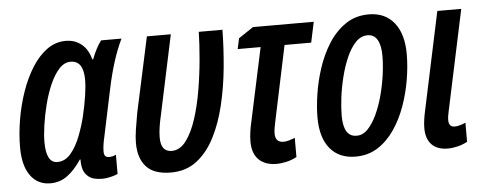

<svg xmlns="http://www.w3.org/2000/svg" viewBox="-43 -652 1945 765"><g transform="rotate(-5 930.0 -269.0)"><path d="M130.9 9.8Q80.1 9.8 51.3 -30.3Q22.5 -70.3 22.5 -143.1Q22.5 -196.3 32 -253.2Q41.5 -310.1 59.8 -363Q78.1 -416 104.5 -458.3Q130.9 -500.5 165 -525.4Q199.2 -550.3 240.2 -550.3Q276.9 -550.3 303.2 -529.1Q329.6 -507.8 339.8 -467.8H343.3Q360.8 -513.2 381.3 -540H462.9Q425.3 -462.9 400.4 -344.7L360.8 -156.7Q356.9 -140.6 354.7 -125.5Q352.5 -110.4 352.5 -99.1Q352.5 -84.5 357.9 -79.3Q363.3 -74.2 373.5 -74.2Q386.7 -74.2 400.4 -81.1V-3.9Q387.2 2 369.4 5.9Q351.6 9.8 339.4 9.8Q302.2 9.8 284.7 -3.9Q267.1 -17.6 262.2 -37.1Q257.3 -56.6 258.3 -74.2H255.4Q228.5 -33.7 198.7 -12Q168.9 9.8 130.9 9.8ZM166 -72.3Q196.8 -72.3 219.5 -99.1Q242.2 -126 257.8 -166Q273.4 -206.1 282.7 -244.6Q304.2 -336.9 304.2 -389.6Q304.2 -465.8 252.4 -465.8Q227.1 -465.8 206.3 -442.9Q185.5 -419.9 169.7 -383.5Q153.8 -347.2 143.1 -304.9Q132.3 -262.7 126.7 -223.1Q121.1 -183.6 121.1 -155.8Q121.1 -72.3 166 -72.3Z M613.3 8.8Q545.9 8.8 514.9 -25.1Q483.9 -59.1 483.9 -120.6Q483.9 -143.6 488.5 -174.1Q493.2 -204.6 499.5 -239.3L564.5 -540H660.2L593.3 -225.1Q587.4 -200.2 583.7 -176.5Q580.1 -152.8 580.1 -134.3Q580.1 -76.7 623.5 -76.7Q656.2 -76.7 680.7 -108.9Q705.1 -141.1 722.2 -193.4Q739.3 -245.6 749.8 -307.9Q760.3 -370.1 765.6 -430.9Q771 -491.7 772 -540H866.7Q865.7 -466.8 858.4 -389.6Q851.1 -312.5 834.2 -241.5Q817.4 -170.4 788.6 -114Q759.8 -57.6 716.8 -24.4Q673.8 8.8 613.3 8.8Z M1035.6 11.2Q989.7 11.2 964.4 -13.7Q939 -38.6 939 -86.4Q939 -121.1 950.2 -168.5L1012.2 -458H920.4L929.7 -500.5L988.8 -540H1231.9L1214.4 -458H1107.9L1044.4 -156.7Q1041.5 -143.1 1039.6 -131.8Q1037.6 -120.6 1037.6 -109.9Q1037.6 -74.2 1070.8 -74.2Q1081.1 -74.2 1093.3 -77.9Q1105.5 -81.5 1116.2 -85.9V-9.3Q1097.7 1 1076.2 6.1Q1054.7 11.2 1035.6 11.2Z M1351.6 9.8Q1286.1 9.8 1249.8 -33.9Q1213.4 -77.6 1213.4 -158.7Q1213.4 -200.2 1221.2 -251.7Q1229 -303.2 1246.3 -355.7Q1263.7 -408.2 1291.7 -452.1Q1319.8 -496.1 1359.6 -523.2Q1399.4 -550.3 1452.6 -550.3Q1517.1 -550.3 1553.5 -505.4Q1589.8 -460.4 1589.8 -379.9Q1589.8 -331.1 1580.8 -277.3Q1571.8 -223.6 1553.5 -172.6Q1535.2 -121.6 1506.8 -80.3Q1478.5 -39.1 1439.9 -14.6Q1401.4 9.8 1351.6 9.8ZM1362.3 -72.8Q1387.2 -72.3 1407.5 -93.3Q1427.7 -114.3 1443.6 -148.4Q1459.5 -182.6 1470.5 -223.6Q1481.4 -264.6 1487.1 -305.9Q1492.7 -347.2 1492.7 -381.3Q1492.7 -422.4 1479.7 -445.1Q1466.8 -467.8 1440.4 -467.8Q1413.6 -467.8 1392.6 -445.6Q1371.6 -423.3 1356 -387.5Q1340.3 -351.6 1330.1 -309.8Q1319.8 -268.1 1314.9 -227.8Q1310.1 -187.5 1310.1 -157.7Q1310.1 -72.8 1362.3 -72.8Z M1720.7 9.8Q1678.2 9.8 1656 -13.4Q1633.8 -36.6 1633.8 -79.1Q1633.8 -107.9 1643.1 -149.4L1726.1 -540H1821.8L1736.8 -140.1Q1734.4 -129.4 1732.9 -120.4Q1731.4 -111.3 1731.4 -103Q1731.4 -75.2 1754.9 -75.2Q1764.6 -75.2 1776.1 -78.4Q1787.6 -81.5 1798.8 -86.9V-10.3Q1780.8 -0.5 1760 4.6Q1739.3 9.8 1720.7 9.8Z"/></g></svg>

Font: Open Sans Condensed SemiBold
Style: Italic
Weight: 600
Width: 3
Italic angle: -12°
Designer: Monotype Design Team
Foundry: Monotype Imaging Inc.
Version: Version 3.000; ttfautohint (v1.8.4)